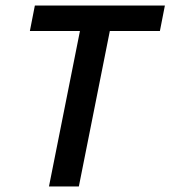

<svg xmlns="http://www.w3.org/2000/svg" viewBox="-20 -674 616 694"><path d="M157 0 269 -562H88L106 -654H576L558 -562H377L265 0Z"/></svg>

Font: Source Sans Pro SemiBold
Style: Italic
Weight: 600
Italic angle: -11°
Designer: Paul D. Hunt
Foundry: Adobe Systems Incorporated
Version: Version 1.095;hotconv 1.0.109;makeotfexe 2.5.65596